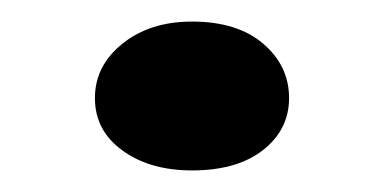

<svg xmlns="http://www.w3.org/2000/svg" viewBox="-20 -419 355 178"><path d="M158 -261Q119 -261 93.5 -279.5Q68 -298 68 -328Q68 -358 93.5 -378.5Q119 -399 158 -399Q200 -399 224 -378.5Q248 -358 248 -328Q248 -299 224 -280Q200 -261 158 -261Z"/></svg>

Font: BioRhyme SemiExpanded
Style: Regular
Weight: 400
Width: 6
Designer: Aoife Mooney
Foundry: Aoife Mooney Type
Version: Version 1.600;gftools[0.9.33]